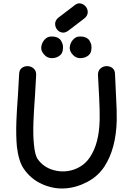

<svg xmlns="http://www.w3.org/2000/svg" viewBox="-20 -1104 772 1125"><path d="M118 -117Q160 -55 226 -25.5Q292 4 359 0Q426 -4 489.5 -37Q553 -70 591 -127Q660 -232 664 -399Q665 -454 660 -540Q655 -644 654 -668Q654 -693 639 -705Q624 -717 604 -716.5Q584 -716 569 -703Q554 -690 554 -666Q555 -640 561 -534Q565 -452 564 -402Q561 -263 507 -183Q485 -149 450.5 -128Q416 -107 375.5 -101.5Q335 -96 295 -107Q235 -123 200 -173Q185 -195 179 -256Q173 -311 176 -391Q178 -447 185 -543Q191 -639 192 -666Q192 -690 177 -703Q162 -716 142 -716.5Q122 -717 107 -705Q92 -693 92 -668Q91 -640 85 -545Q78 -450 76 -394Q73 -308 79 -245Q89 -160 118 -117ZM515 -811Q518 -834 513 -848Q506 -867 497 -875Q488 -883 478 -886Q467 -890 453 -890Q431 -891 417 -880Q395 -862 389.5 -834.5Q384 -807 406 -784Q422 -765 446.5 -763.5Q471 -762 491.5 -774.5Q512 -787 515 -811ZM348 -811Q351 -834 346 -848Q339 -867 330 -875Q321 -883 311 -886Q300 -890 286 -890Q264 -891 250 -880Q228 -862 222.5 -834.5Q217 -807 239 -784Q255 -765 279.5 -763.5Q304 -762 324.5 -774.5Q345 -787 348 -811ZM380 -924Q427 -960 473 -995Q493 -1011 494 -1030Q495 -1049 484 -1063.5Q473 -1078 455.5 -1083Q438 -1088 421 -1076L320 -999Q303 -983 303 -964.5Q303 -946 314 -931.5Q325 -917 343 -913.5Q361 -910 380 -924Z"/></svg>

Font: Balsamiq Sans
Style: Regular
Weight: 400
Designer: Michael Angeles
Foundry: Balsamiq SRL
Version: Version 1.020; ttfautohint (v1.8.4.7-5d5b);gftools[0.9.26]